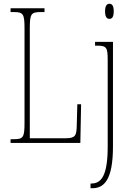

<svg xmlns="http://www.w3.org/2000/svg" viewBox="-20 -758 682 1018"><path d="M560 -658C573 -658 583 -666 583 -698C583 -729 573 -738 560 -738C548 -738 537 -729 537 -698C537 -666 548 -658 560 -658ZM36 0H406L410 -205H390L387 -94C386 -39 380 -25 328 -25H138V-606C138 -683 144 -694 194 -694H216V-714H36V-694H54C104 -694 110 -683 110 -606V-108C110 -31 104 -20 54 -20H36ZM460 240H469C529 240 579 201 579 18V-536H484V-516H495C545 -516 551 -506 551 -440V20C551 171 518 215 465 215H460Z"/></svg>

Font: Noto Serif ExtraCondensed Thin
Style: Regular
Weight: 100
Width: 2
Designer: Monotype Design Team
Foundry: Monotype Imaging Inc.
Version: Version 2.013